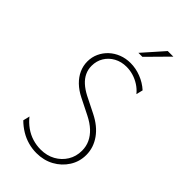

<svg xmlns="http://www.w3.org/2000/svg" viewBox="-250 -870 945 945"><g transform="rotate(45 222.0 -398.0)"><path d="M213.9 8.3Q184 8.3 155.6 0.3Q127.1 -7.6 101.4 -23.3Q75.7 -38.9 54.2 -60.4L62.5 -95.1Q81.9 -70.8 106.2 -53.5Q130.6 -36.1 158.7 -27.4Q186.8 -18.8 216 -18.8Q259 -18.8 292.4 -37.2Q325.7 -55.6 345.1 -87.2Q364.6 -118.8 364.6 -159Q364.6 -188.9 352.8 -214.2Q341 -239.6 318.1 -261.1Q295.1 -282.6 260.4 -300L177.1 -341.7Q143.8 -358.3 120.1 -381.2Q96.5 -404.2 84.4 -431.2Q72.2 -458.3 72.2 -488.2Q72.2 -518.8 84.4 -545.1Q96.5 -571.5 117.7 -591.3Q138.9 -611.1 167.4 -622.2Q195.8 -633.3 228.5 -633.3Q265.3 -633.3 301 -619.4Q336.8 -605.6 365.3 -579.9L356.9 -545.1Q340.3 -565.3 319.1 -578.8Q297.9 -592.4 274.7 -599.3Q251.4 -606.2 227.8 -606.2Q191.7 -606.2 163.2 -590.6Q134.7 -575 118.4 -548.3Q102.1 -521.5 102.1 -487.5Q102.1 -462.5 112.2 -441Q122.2 -419.4 142 -401.4Q161.8 -383.3 191 -368.1L274.3 -326.4Q303.5 -311.8 325.7 -293.8Q347.9 -275.7 363.2 -254.2Q378.5 -232.6 386.5 -208.7Q394.4 -184.7 394.4 -159Q394.4 -112.5 370.1 -74.3Q345.8 -36.1 305.2 -13.9Q264.6 8.3 213.9 8.3ZM220.1 -695.8 316 -804.2H354.9L247.9 -695.8Z"/></g></svg>

Font: Afacad Flux Thin
Style: Regular
Weight: 250
Designer: Kristian Moeller
Foundry: Dicotype
Version: Version 1.100